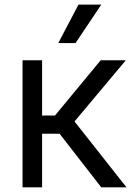

<svg xmlns="http://www.w3.org/2000/svg" viewBox="-20 -804 577 824"><path d="M76.7 0V-545.4H160.6V-308.1H215.8L412.1 -545.4H520L299.8 -282.7L522.9 0H414.6L235.8 -230H160.6V0ZM230 -619.1 316.9 -784.2H414.6L304.2 -619.1Z"/></svg>

Font: Sahel VF Regular
Style: Regular
Weight: 400
Foundry: Saber Rastikerdar (saber.rastikerdar@gmail.com)
Version: Version 3.4.0